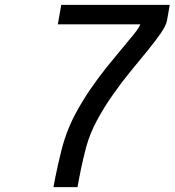

<svg xmlns="http://www.w3.org/2000/svg" viewBox="-20 -770 718 790"><path d="M232 -750H678.5L667 -685Q663 -664 641.2 -632.8Q619.5 -601.5 587.5 -562.2Q555.5 -523 517.5 -476.8Q479.5 -430.5 443.8 -379.5Q408 -328.5 378.8 -274.2Q349.5 -220 334.5 -164.5Q329 -144 323.8 -122Q318.5 -100 314 -78.8Q309.5 -57.5 305.8 -37.2Q302 -17 299 0H200Q202.5 -15 207.5 -40Q212.5 -65 218.8 -93Q225 -121 232 -148.5Q239 -176 245.5 -196Q263 -250.5 291 -302.8Q319 -355 351.8 -402.8Q384.5 -450.5 418.2 -492.5Q452 -534.5 481 -569Q510 -603.5 530.8 -629.2Q551.5 -655 557.5 -670H218Z"/></svg>

Font: B612
Style: Italic
Weight: 400
Italic angle: -10°
Designer: Nicolas Chauveau, Thomas Paillot, Jonathan Favre-Lamarine, Jean-Luc Vinot
Foundry: AIRBUS
Version: Version 1.008